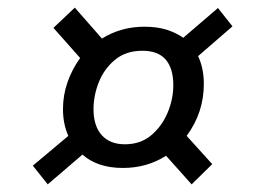

<svg xmlns="http://www.w3.org/2000/svg" viewBox="-20 -553 686 503"><path d="M536 -123 482 -70 415 -145Q365 -113 302 -113Q268 -113 241.5 -122Q215 -131 196 -148L105 -70L66 -119L159 -197Q145 -228 145 -267Q145 -304 157 -338Q169 -372 190 -401L120 -480L176 -533L247 -452Q297 -483 358 -483Q392 -483 417 -475Q442 -467 460 -454L551 -532L589 -484L499 -406Q514 -374 514 -333Q514 -258 469 -197ZM307 -175Q348 -175 376 -198.5Q404 -222 419 -257.5Q434 -293 434 -330Q434 -374 414 -397Q394 -420 353 -420Q310 -420 281.5 -396.5Q253 -373 239 -338Q225 -303 225 -267Q225 -223 246.5 -199Q268 -175 307 -175Z"/></svg>

Font: Bitter Medium
Style: Italic
Weight: 500
Italic angle: -9°
Designer: Sol Matas, and Bitter project Authors
Foundry: Sol Matas
Version: Version 2.001